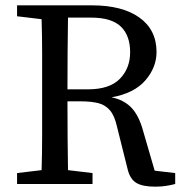

<svg xmlns="http://www.w3.org/2000/svg" viewBox="-20 -690 691 720"><path d="M321 -624H235Q234 -558 233.5 -492Q233 -426 233 -355H310Q391 -355 429.5 -394.5Q468 -434 468 -494Q468 -557 433 -590.5Q398 -624 321 -624ZM44 -629V-670H324Q439 -670 503 -624Q567 -578 567 -495Q567 -437 525 -388.5Q483 -340 398 -325Q444 -316 472.5 -286.5Q501 -257 517 -198L560 -50L637 -41V0Q622 4 603.5 7Q585 10 562 10Q515 10 491.5 -4Q468 -18 459 -54L419 -214Q410 -255 393 -275.5Q376 -296 349.5 -303Q323 -310 282 -310H233Q233 -238 233.5 -175Q234 -112 235 -52L327 -41V0H44V-41L136 -52Q138 -115 138 -180Q138 -245 138 -310V-359Q138 -424 138 -489Q138 -554 136 -618Z"/></svg>

Font: Source Serif 4
Style: Regular
Weight: 400
Designer: Frank Grießhammer
Foundry: Adobe
Version: Version 4.005;hotconv 1.1.0;makeotfexe 2.6.0